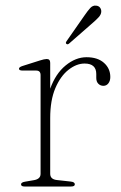

<svg xmlns="http://www.w3.org/2000/svg" viewBox="-20 -678 440 698"><path d="M162.5 -449.5V-355.5Q182 -410 218.5 -440Q255 -470 294.5 -470Q335 -470 358 -449.5Q381 -429 381 -398Q381 -384 374 -375Q367 -366 356 -366Q345 -366 337.5 -373.5Q330 -381 330 -394.5V-409Q330 -447 287.5 -447Q258 -447 229 -424.2Q200 -401.5 181.2 -357.5Q162.5 -313.5 162.5 -248.5V-46.5Q162.5 -26 187 -23.5L236.5 -18Q252 -16.5 252 -8Q252 0 238.5 0H69Q56.5 0 56.5 -8Q56.5 -15 71 -17.5L103 -23Q127.5 -27 127.5 -46V-405Q127.5 -421.5 111.5 -421.5H62.5Q49 -421.5 49 -428Q49 -434 61.5 -438L124.5 -458Q141.5 -463.5 150 -463.5Q162.5 -463.5 162.5 -449.5ZM287 -621.5Q299 -639 308.2 -649Q317.5 -659 329.5 -657.5Q339.5 -656.5 344.2 -649.5Q349 -642.5 348 -634Q347 -624.5 338.8 -615.5Q330.5 -606.5 319 -596.5L231 -519.5Q225.5 -515 221.5 -518.5Q217 -521.5 222.5 -529Z"/></svg>

Font: Fraunces 9pt S000 Thin
Style: Regular
Weight: 100
Version: Version 1.000; ttfautohint (v1.8.3)